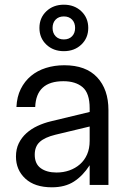

<svg xmlns="http://www.w3.org/2000/svg" viewBox="-20 -788 540 818"><path d="M201 10Q128 10 88 -27Q48 -64 48 -121Q48 -153 60 -177.5Q72 -202 92.5 -220.5Q113 -239 140 -251.5Q167 -264 196 -271L362 -311V-327Q362 -391 332 -416.5Q302 -442 250 -442Q134 -442 130 -332H50Q52 -376 68.5 -409Q85 -442 112 -464.5Q139 -487 175.5 -498.5Q212 -510 254 -510Q346 -510 394 -458.5Q442 -407 442 -319V0H362V-84Q333 -39 295 -14.5Q257 10 201 10ZM128 -129Q128 -90 153.5 -71.5Q179 -53 221 -53Q250 -53 275.5 -62Q301 -71 320.5 -88Q340 -105 351 -130Q362 -155 362 -188V-249L216 -214Q171 -203 149.5 -183.5Q128 -164 128 -129ZM148 -669Q148 -712 177.5 -740Q207 -768 252 -768Q297 -768 326.5 -740Q356 -712 356 -669Q356 -626 326.5 -598Q297 -570 252 -570Q207 -570 177.5 -598Q148 -626 148 -669ZM204 -669Q204 -647 217 -633.5Q230 -620 252 -620Q274 -620 287 -633.5Q300 -647 300 -669Q300 -691 287 -704.5Q274 -718 252 -718Q230 -718 217 -704.5Q204 -691 204 -669Z"/></svg>

Font: CyStack Display
Style: Regular
Weight: 400
Designer: Weizhong Zhang
Foundry: 本地遙控
Version: Version 1.000;Glyphs 3.1.2 (3151)